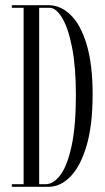

<svg xmlns="http://www.w3.org/2000/svg" viewBox="-20 -720 406 740"><path d="M25.5 0V-10H71V-690H25.5V-700H167Q213.5 -700 252.2 -662.5Q291 -625 314 -548.5Q337 -472 337 -355.5Q337 -238 313.8 -158.8Q290.5 -79.5 251.8 -39.8Q213 0 167 0ZM131 -10H155.5Q186.5 -10 213.2 -46.2Q240 -82.5 256.2 -158.8Q272.5 -235 272.5 -355.5Q272.5 -461 258 -535.8Q243.5 -610.5 220 -650.2Q196.5 -690 170.5 -690H131Z"/></svg>

Font: Imbue 100pt Light
Style: Regular
Weight: 300
Designer: Tyler Finck
Foundry: Etcetera Type Company
Version: Version 1.102; ttfautohint (v1.8.3)